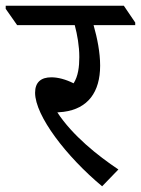

<svg xmlns="http://www.w3.org/2000/svg" viewBox="-60 -643 494 673"><path d="M298 10 355 -49C283 -97 194 -168 141 -249C148 -250 155 -250 163 -251C248 -262 291 -320 291 -413C291 -459 281 -509 268 -555H414V-564L374 -623H-40V-612L0 -555H202C211 -521 218 -482 218 -443C218 -409 214 -376 198 -351C170 -365 143 -372 120 -372C84 -372 63 -355 63 -318C63 -237 173 -94 298 10Z"/></svg>

Font: Noto Serif Devanagari
Style: Regular
Weight: 400
Designer: Universal Thirst, Indian Type Foundry and the Monotype Design Team
Foundry: Monotype Imaging Inc.
Version: Version 2.004